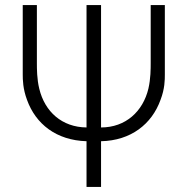

<svg xmlns="http://www.w3.org/2000/svg" viewBox="-20 -740 742 760"><path d="M322.5 -181V0H380V-181C498 -183.5 581 -248.5 615.5 -345C632.5 -389 632.5 -424.5 632.5 -445V-720H576.5V-490.5C576.5 -468.5 576.5 -428 567.5 -389.5C546 -299 477.5 -235.5 380 -235.5V-720H322.5V-235.5C225.5 -236.5 157.5 -297.5 135.5 -388.5C126 -427 126 -468 126 -490.5V-720H70V-445C70 -425 70.5 -388.5 87 -344.5C121.5 -249 203 -184.5 322.5 -181Z"/></svg>

Font: Eudonet Light
Style: Regular
Weight: 300
Designer: Mikhail Sharanda
Foundry: Mikhail Sharanda
Version: Version 4.503;Glyphs 3.1.2 (3151)